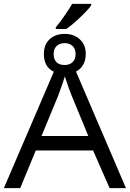

<svg xmlns="http://www.w3.org/2000/svg" viewBox="-20 -978 675 998"><path d="M425.8 -698.2Q425.8 -633.3 375 -606L634.8 0H549.8L463.9 -195.8H166L85 0H0L259.8 -605Q208 -630.4 208 -696.8Q208 -746.1 237.8 -773.9Q267.6 -801.8 315.9 -801.8Q364.7 -801.8 395.3 -773.2Q425.8 -744.6 425.8 -698.2ZM439 -271 352.1 -481.9Q339.8 -510.3 316.9 -581.1Q310.1 -557.6 298.3 -524.7Q286.6 -491.7 282.2 -480L195.8 -271ZM270 -835.9Q293.9 -864.7 318.8 -901.1Q343.8 -937.5 355 -958H454.1V-950.2Q438.5 -927.7 397.5 -888.4Q356.4 -849.1 324.2 -827.1H270ZM373 -696.8Q373 -724.6 356.9 -739.3Q340.8 -753.9 315.9 -753.9Q291 -753.9 274.9 -739.3Q258.8 -724.6 258.8 -696.8Q258.8 -669.9 273.4 -655Q288.1 -640.1 315.9 -640.1Q341.8 -640.1 357.4 -655Q373 -669.9 373 -696.8Z"/></svg>

Font: Open Sans ACDW
Style: acdw
Weight: 400
Foundry: Ascender Corporation
Version: Version 1.10